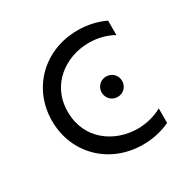

<svg xmlns="http://www.w3.org/2000/svg" viewBox="-126 -654 778 782"><g transform="rotate(-30 262.5 -262.5)"><path d="M333 6C383 6 425 -5 461 -22V-90C426 -71 386 -61 347 -61C239 -61 133 -132 133 -263C133 -392 239 -464 347 -464C386 -464 426 -455 461 -435V-503C425 -520 382 -531 333 -531C176 -531 59 -416 59 -263C59 -109 176 6 333 6ZM340 -214C367 -214 388 -235 388 -262C388 -289 367 -310 340 -310C313 -310 292 -289 292 -262C292 -235 313 -214 340 -214Z"/></g></svg>

Font: Chess Sans
Style: Regular
Weight: 400
Designer: Wolf Bōese
Foundry: Wolf Bōese
Version: Version 7.223;Glyphs 3.3 (3306)